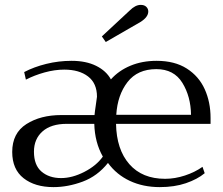

<svg xmlns="http://www.w3.org/2000/svg" viewBox="-20 -756 912 786"><path d="M397 -607 511 -713Q534 -736 556 -736Q571 -736 579 -728Q587 -720 587 -709Q587 -686 555 -666L413 -584ZM30 -134Q30 -211 88 -248Q146 -285 231 -285H367Q368 -298 372 -324Q376 -351 377 -360Q377 -415 340.5 -443Q304 -471 243 -471Q204 -471 162.5 -459.5Q121 -448 86 -430L79 -461Q119 -482 169.5 -494.5Q220 -507 273 -507Q332 -507 373.5 -486.5Q415 -466 434 -431Q466 -467 514 -487Q562 -507 621 -507Q695 -507 744.5 -475.5Q794 -444 818 -391Q842 -338 842 -273V-249H455Q457 -144 509.5 -84Q562 -24 656 -24Q696 -24 737 -37.5Q778 -51 809 -73L818 -47Q788 -22 741 -6Q694 10 634 10Q566 10 511.5 -15.5Q457 -41 422 -89Q379 -35 318.5 -12.5Q258 10 199 10Q123 10 76.5 -26.5Q30 -63 30 -134ZM762 -286Q761 -361 726.5 -417Q692 -473 620 -473Q543 -473 502 -420Q461 -367 456 -286ZM401 -115Q368 -173 366 -249H253Q189 -249 154 -218Q119 -187 119 -135Q119 -80 150 -53.5Q181 -27 230 -27Q276 -27 325.5 -52.5Q375 -78 401 -115Z"/></svg>

Font: Trirong
Style: Regular
Weight: 400
Designer: Katatrad Team
Foundry: CadsonDemak
Version: Version 1.001